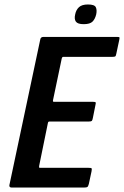

<svg xmlns="http://www.w3.org/2000/svg" viewBox="-20 -838 554 858"><path d="M31 0Q26 0 23.5 -3Q21 -6 22 -11L160 -662Q162 -673 174 -673H502Q512 -673 513.5 -671.5Q515 -670 513 -660L500 -599Q498 -588 495 -586Q492 -584 483 -584H266Q260 -584 259 -583Q258 -582 256 -577L217 -391Q216 -386 217 -384.5Q218 -383 222 -383H395Q406 -383 407.5 -380.5Q409 -378 406 -366L395 -311Q393 -300 390 -297.5Q387 -295 377 -295H204Q199 -295 197 -294Q195 -293 194 -288L155 -97Q154 -92 154.5 -90Q155 -88 160 -88H376Q388 -88 389.5 -85.5Q391 -83 389 -72L377 -16Q374 -5 370.5 -2.5Q367 0 357 0ZM410 -774Q405 -753 393.5 -741.5Q382 -730 354 -730Q327 -730 319 -741.5Q311 -753 316 -774Q320 -794 333 -806Q346 -818 373 -818Q402 -818 408 -806Q414 -794 410 -774Z"/></svg>

Font: Glory Thin SemiBold
Style: Italic
Weight: 600
Italic angle: -12°
Version: Version 1.011